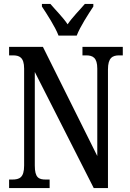

<svg xmlns="http://www.w3.org/2000/svg" viewBox="-20 -951 658 971"><path d="M276 -771H368C385 -816 427 -880 452 -918V-931H409C382 -899 346 -864 322 -828C298 -864 262 -899 235 -931H192V-918C217 -880 259 -816 276 -771ZM26 0H231V-43H212C176 -43 156 -52 156 -114V-587L454 0H526V-600C526 -659 549 -671 583 -671H601V-714H397V-671H415C449 -671 472 -660 472 -604V-162L197 -714H26V-671H45C77 -671 102 -662 102 -604V-114C102 -52 78 -43 41 -43H26Z"/></svg>

Font: Noto Serif Armenian ExtraCondensed Medium
Style: Regular
Weight: 500
Width: 2
Designer: Monotype Design Team
Foundry: Monotype Imaging Inc.
Version: Version 2.008